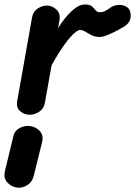

<svg xmlns="http://www.w3.org/2000/svg" viewBox="-30 -526 618 880"><path d="M106.5 0Q82 0 63 -16Q44 -32 48.5 -61L117 -446.5Q122 -473.5 142.8 -487Q163.5 -500.5 184.5 -500.5Q209 -500.5 228.5 -482.2Q248 -464 242.5 -432.5L236 -397Q266 -445 298.5 -475.2Q331 -505.5 359 -505.5Q382 -505.5 391.5 -496.8Q401 -488 408 -479Q415 -470 429 -470Q443.5 -470 458 -479Q472.5 -488 480 -493.5Q494.5 -502.5 515.2 -503.5Q536 -504.5 552.5 -493Q569 -481.5 569 -454.5Q569 -435.5 559.8 -423.2Q550.5 -411 537.5 -403.2Q524.5 -395.5 513 -389.5Q493.5 -378.5 467.8 -367.5Q442 -356.5 426 -356.5Q406 -356.5 390.2 -364.5Q374.5 -372.5 361.8 -380.5Q349 -388.5 336.5 -388.5Q327.5 -388.5 309.8 -373.2Q292 -358 266.2 -322.8Q240.5 -287.5 206.5 -227L175.5 -53.5Q170.5 -27 149.2 -13.5Q128 0 106.5 0ZM46.5 333.5Q20.5 329.5 3 309.5Q-14.5 289.5 -7.5 258.5L29.5 105.5Q34.5 75.5 57.5 62.2Q80.5 49 105.5 51.5Q133 54.5 151.8 74Q170.5 93.5 163 125L125 278.5Q118 308.5 94.2 323Q70.5 337.5 46.5 333.5Z"/></svg>

Font: Edu AU VIC WA NT Pre SemiBold
Style: Regular
Weight: 600
Designer: Tina and Corey Anderson, Eben Sorkin, Mirko Velimirovic
Foundry: Google for Education
Version: Version 1.001